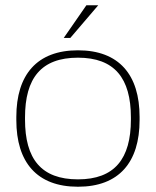

<svg xmlns="http://www.w3.org/2000/svg" viewBox="-20 -700 591 729"><path d="M42 -256V-244C42 -84 120 9 276 9C432 9 510 -84 510 -244V-256C510 -416 432 -509 276 -509C120 -509 42 -416 42 -256ZM75 -246V-254C75 -403 136 -481 276 -481C415 -481 477 -403 477 -254V-246C477 -97 415 -19 276 -19C136 -19 75 -97 75 -246ZM222 -556H247L353 -680H308Z"/></svg>

Font: LT Wave Text Thin
Style: Regular
Weight: 100
Designer: Daniel Lyons
Version: Version 2.5 (Glyphs App)